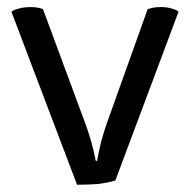

<svg xmlns="http://www.w3.org/2000/svg" viewBox="-20 -506 527 534"><path d="M246.1 -58.6Q241.2 -85.9 233.4 -113.3Q225.6 -139.6 217.8 -161.1Q178.7 -267.6 99.6 -480.5Q95.7 -482.4 86.9 -484.4Q78.1 -486.3 65.4 -486.3Q46.9 -486.3 33.2 -482.4Q20.5 -479.5 11.7 -473.6Q72.3 -313.5 194.3 7.8Q223.6 7.8 251 5.9Q277.3 2.9 300.8 -3.9Q359.4 -161.1 476.6 -473.6Q468.8 -479.5 457 -482.4Q445.3 -486.3 426.8 -486.3Q413.1 -486.3 404.3 -484.4Q396.5 -482.4 390.6 -480.5Q352.5 -374 276.4 -161.1Q269.5 -141.6 261.7 -113.3Q254.9 -85.9 250 -58.6Q249 -58.6 246.1 -58.6Z"/></svg>

Font: cl
Style: Regular
Weight: 400
Designer: Mitja Miklavcic
Version: Version 1.0